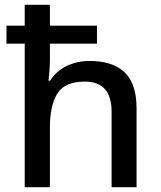

<svg xmlns="http://www.w3.org/2000/svg" viewBox="-20 -780 669 800"><path d="M188 -760V-673H384V-598H188V-533Q188 -508 186 -483.5Q184 -459 182 -444H189Q215 -485 258.5 -505.5Q302 -526 354 -526Q449 -526 499 -479Q549 -432 549 -328V0H445V-314Q445 -440 334 -440Q250 -440 219 -390.5Q188 -341 188 -249V0H83V-598H7V-673H83V-760Z"/></svg>

Font: Noto Sans Tai Tham Medium
Style: Regular
Weight: 500
Designer: Monotype Design Team 2013. Revised by David WIlliams 2020
Foundry: Monotype Imaging Inc.
Version: Version 2.002; ttfautohint (v1.8.4.7-5d5b)